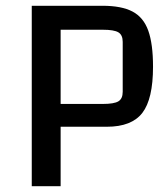

<svg xmlns="http://www.w3.org/2000/svg" viewBox="-20 -645 570 665"><path d="M190 -206V0H90V-625H335Q401 -625 439 -605Q477 -585 493.5 -539Q510 -493 510 -414Q510 -302 473 -254Q436 -206 350 -206ZM190 -285H336Q375 -285 390 -294Q405 -303 405 -327V-500Q405 -524 390 -533Q375 -542 336 -542H190Z"/></svg>

Font: Changa
Style: Regular
Weight: 400
Designer: Eduardo Rodriguez Tunni
Foundry: Eduardo Rodriguez Tunni
Version: Version 3.003